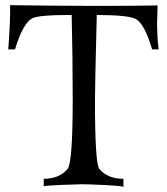

<svg xmlns="http://www.w3.org/2000/svg" viewBox="-20 -720 645 742"><path d="M593 -529H568Q538 -630 504 -647Q473 -662 354 -662Q347 -387 347 -336Q347 -86 364 -67Q396 -29 457 -29V2Q448 -2 384 -5Q320 -8 298 -8Q280 -8 218.5 -5.5Q157 -3 149 0V-29Q209 -29 241 -67Q261 -90 261 -336Q261 -500 257 -662Q251 -662 240 -662Q139 -662 109 -651Q70 -636 38 -529H12Q21 -655 19 -700Q381 -695 589 -699Q589 -684 588 -661Q587 -638 587 -626.5Q587 -615 588 -589.5Q589 -564 593 -529Z"/></svg>

Font: GFS Artemisia
Style: Regular
Weight: 400
Designer: Takis Katsoulidis and George D. Matthiopoulos
Foundry: Takis Katsoulidis and George D. Matthiopoulos
Version: Version 1.0